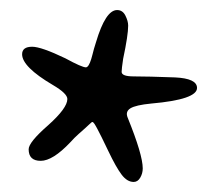

<svg xmlns="http://www.w3.org/2000/svg" viewBox="-20 -653 435 382"><path d="M235 -602Q235 -583 225 -536Q222 -516 222 -510Q222 -501 246 -501Q274 -501 328 -499Q372 -497 372 -478Q372 -455 281 -447Q250 -444 239.5 -437.5Q229 -431 234 -419Q264 -345 264 -318Q264 -308 259 -299.5Q254 -291 246 -291Q233 -291 222 -305.5Q211 -320 195.5 -352.5Q180 -385 174 -396Q173 -398 171 -401.5Q169 -405 168 -406.5Q167 -408 165.5 -409.5Q164 -411 162 -409.5Q160 -408 157 -405Q155 -403 150 -398.5Q145 -394 136.5 -386.5Q128 -379 120 -370Q85 -333 61 -333Q37 -333 37 -356Q37 -370 76 -404Q114 -438 114 -456Q114 -467 85 -484Q24 -520 24 -545Q24 -560 44 -560Q62 -560 110 -537Q143 -519 151 -519Q152 -519 153.5 -520Q155 -521 156.5 -523.5Q158 -526 159 -528.5Q160 -531 161.5 -535.5Q163 -540 164 -544.5Q165 -549 167 -556Q169 -563 171 -569Q190 -633 213 -633Q224 -633 229.5 -622Q235 -611 235 -602Z"/></svg>

Font: EB Garamond 08
Style: Italic
Weight: 400
Italic angle: -14°
Version: Version 0.016